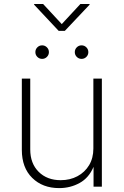

<svg xmlns="http://www.w3.org/2000/svg" viewBox="-20 -943 624 970"><path d="M278.8 7.3Q195.3 7.3 142.8 -44.2Q90.3 -95.7 90.3 -186V-545.9H132.8V-188Q132.8 -117.2 175.3 -75Q217.8 -32.7 286.6 -32.7Q334 -32.7 371.3 -52.7Q408.7 -72.8 430.2 -108.6Q451.7 -144.5 451.7 -192.4V-545.9H494.6V0H452.6V-100.1Q429.2 -44.4 382.3 -18.6Q335.4 7.3 278.8 7.3ZM197.8 -922.9 292 -821.3 386.2 -922.9H432.6V-919.4L307.6 -787.1H276.4L152.3 -919.4V-922.9ZM192.9 -645.5Q178.7 -645.5 168.7 -655.5Q158.7 -665.5 158.7 -679.7Q158.7 -693.8 168.7 -703.9Q178.7 -713.9 192.9 -713.9Q207 -713.9 217 -703.9Q227.1 -693.8 227.1 -679.7Q227.1 -665.5 217 -655.5Q207 -645.5 192.9 -645.5ZM392.1 -645.5Q377.9 -645.5 367.9 -655.5Q357.9 -665.5 357.9 -679.7Q357.9 -693.8 367.9 -703.9Q377.9 -713.9 392.1 -713.9Q406.2 -713.9 416.3 -703.9Q426.3 -693.8 426.3 -679.7Q426.3 -665.5 416.3 -655.5Q406.2 -645.5 392.1 -645.5Z"/></svg>

Font: Inter Extra Light
Style: Regular
Weight: 200
Designer: Rasmus Andersson
Foundry: rsms
Version: Version 4.000;git-3c8e0fc